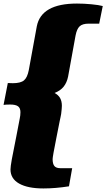

<svg xmlns="http://www.w3.org/2000/svg" viewBox="-27 -840 598 1080"><path d="M45 -372Q89 -372 108 -388Q127 -404 135 -446L180 -692Q205 -820 406 -820Q445 -820 487 -816Q529 -812 551 -806L531 -707H472Q437 -707 421 -692Q405 -677 398 -640L356 -409Q349 -375 331 -352.5Q313 -330 280 -317Q301 -306 311 -288.5Q321 -271 321 -245Q321 -231 317 -199Q315 -191 313.5 -181Q312 -171 309 -160Q302 -124 290.5 -66.5Q279 -9 274 19.5Q269 48 269 55Q269 82 279 94Q289 106 312 106H379L361 208Q285 220 217 220Q129 220 80.5 192.5Q32 165 32 113Q32 98 39.5 56Q47 14 65 -74L84 -173Q88 -191 88 -209Q88 -232 74.5 -242Q61 -252 30 -252Q7 -252 -7 -250L17 -373Q27 -372 45 -372Z"/></svg>

Font: Sansita Black Italic
Style: Regular
Weight: 900
Italic angle: -11°
Designer: Pablo Cosgaya
Foundry: Omnibus-Type
Version: Version 1.006